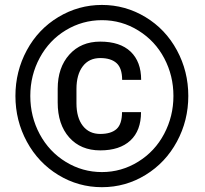

<svg xmlns="http://www.w3.org/2000/svg" viewBox="-20 -764 848 794"><path d="M563.2 -300.3Q563.2 -223.7 519.1 -182.9Q475.1 -142.1 394.5 -142.1Q313.9 -142.1 266.2 -195.7Q218.6 -249.4 218.6 -340.1V-397Q218.6 -484.6 266.8 -538.3Q314.9 -591.9 394.5 -591.9Q476.6 -591.9 520.2 -550.4Q563.7 -508.8 563.7 -433.8H485.1Q485.1 -482.1 462 -503Q438.8 -523.9 394.5 -523.9Q348.1 -523.9 322.2 -489.7Q296.2 -455.4 296.2 -396V-337Q296.2 -277.6 322.4 -243.8Q348.6 -210.1 394.5 -210.1Q439.3 -210.1 462 -230.5Q484.6 -250.9 484.6 -300.3ZM697.2 -367.3Q697.2 -450.9 659.4 -522.7Q621.7 -594.5 552.6 -637.5Q483.6 -680.6 401.5 -680.6Q321.4 -680.6 252.6 -639.3Q183.9 -598 144.6 -525.4Q105.3 -452.9 105.3 -367.3Q105.3 -281.6 144.3 -209.1Q183.4 -136.5 252.1 -94.5Q320.9 -52.4 401.5 -52.4Q482.1 -52.4 551.4 -95.2Q620.7 -138 658.9 -210.6Q697.2 -283.1 697.2 -367.3ZM43.8 -367.3Q43.8 -469 90.9 -556.2Q138 -643.3 221.4 -693.5Q304.8 -743.6 401.5 -743.6Q498.2 -743.6 581.4 -693.5Q664.5 -643.3 711.6 -556.2Q758.7 -469 758.7 -367.3Q758.7 -265.5 711.6 -178.3Q664.5 -91.2 581.9 -40.6Q499.2 10.1 401.5 10.1Q304.3 10.1 221.4 -40.3Q138.5 -90.7 91.2 -177.8Q43.8 -265 43.8 -367.3Z"/></svg>

Font: Vazir FD Medium
Style: Regular
Weight: 500
Foundry: DejaVu fonts team - Redesigned by Saber Rastikerdar
Version: Version 21.10;October 20, 2019;FontCreator 12.0.0.2547 64-bi